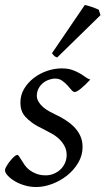

<svg xmlns="http://www.w3.org/2000/svg" viewBox="-22 -732 424 772"><path d="M382 -671 208 -501Q201 -503 197 -506.5Q193 -510 187 -518L319 -712Q324 -711 331.5 -709Q339 -707 347.5 -704Q356 -701 363.5 -698Q371 -695 375 -693ZM341 -412Q331 -401 321.5 -392Q312 -383 303.5 -376Q295 -369 288.5 -365.5Q282 -362 279 -362Q272 -362 265 -370.5Q258 -379 249 -389Q240 -399 228 -407.5Q216 -416 200 -416Q187 -416 173.5 -411Q160 -406 149.5 -397Q139 -388 132.5 -375Q126 -362 126 -346Q126 -329 142.5 -310Q159 -291 198 -273Q218 -264 238 -251.5Q258 -239 274 -223.5Q290 -208 300 -187.5Q310 -167 310 -141Q310 -107 292.5 -77.5Q275 -48 248 -26.5Q221 -5 188 7.5Q155 20 123 20Q100 20 77.5 13.5Q55 7 37.5 -3.5Q20 -14 9 -26Q-2 -38 -2 -48Q-2 -53 4 -63.5Q10 -74 18 -84Q26 -94 34 -101.5Q42 -109 48 -109Q51 -109 55 -103Q59 -97 64.5 -88Q70 -79 77.5 -68Q85 -57 97 -48Q109 -39 125 -33Q141 -27 162 -27Q179 -27 194.5 -33.5Q210 -40 221.5 -51Q233 -62 239.5 -77Q246 -92 246 -109Q246 -128 238 -143.5Q230 -159 217.5 -171.5Q205 -184 187.5 -194Q170 -204 152 -213Q126 -225 108.5 -237.5Q91 -250 80 -262.5Q69 -275 64.5 -289Q60 -303 60 -319Q60 -350 75 -375Q90 -400 114 -418.5Q138 -437 167.5 -447Q197 -457 226 -457Q251 -457 268 -451Q285 -445 298 -437.5Q311 -430 321 -422.5Q331 -415 341 -412Z"/></svg>

Font: Oxford Ugaritic
Style: Regular
Weight: 400
Designer: Jacob Thomas
Foundry: Bengal Creative Media Limited
Version: Version 1.000